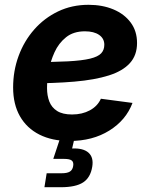

<svg xmlns="http://www.w3.org/2000/svg" viewBox="-20 -575 630 799"><path d="M269.4 11.7Q196.7 11.7 144 -14.9Q91.3 -41.5 62.9 -91.4Q34.6 -141.2 34.6 -210.9Q34.6 -280 57.4 -342.1Q80.2 -404.1 122.1 -451.9Q164.1 -499.8 221.6 -527.4Q279.1 -555 348.5 -555Q406.2 -555 451.9 -535.9Q497.5 -516.8 523.9 -481.2Q550.3 -445.7 550.3 -396Q550.3 -345.1 520.5 -312.3Q490.8 -279.4 432.7 -261Q374.6 -242.6 289.6 -235.3Q204.6 -228 94 -228L109.2 -316.6Q202.7 -316.6 262.4 -319.7Q322.1 -322.9 355.1 -331Q388.1 -339.1 401.1 -353.2Q414.1 -367.2 414.1 -388.8Q414.1 -414.7 392.5 -429.7Q370.8 -444.7 333.4 -444.7Q285.6 -444.7 254.8 -419.9Q224 -395.2 206.9 -357.5Q189.7 -319.8 182.7 -279.7Q175.7 -239.5 175.7 -208.5Q175.7 -177.4 185.3 -152.4Q195 -127.5 217.9 -113Q240.8 -98.6 280 -98.6Q322 -98.6 354 -115.9Q385.9 -133.2 399.8 -164.1L531.4 -146.7Q504.6 -75.1 435 -31.7Q365.5 11.7 269.4 11.7ZM164.9 204.1 174.2 146H236.3Q259.7 146 270.8 139Q281.9 132.1 284.5 116.1Q287.2 100.1 278.8 93.2Q270.4 86.2 246.5 86.2H201.7L237.3 -21.3H293.7L290.1 0L280.1 43Q326.5 40.8 348.4 60.5Q370.3 80.3 363.9 118.8Q356.6 164.1 325.9 184.1Q295.1 204.1 233.2 204.1Z"/></svg>

Font: Inter Variable
Style: Italic
Weight: 400
Italic angle: -9.39999°
Designer: Rasmus Andersson
Foundry: rsms
Version: Version 4.001;git-9221beed3